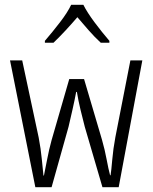

<svg xmlns="http://www.w3.org/2000/svg" viewBox="-20 -785 640 804"><path d="M204 -606Q228 -629 254.5 -657.5Q281 -686 304 -713Q326 -687 351 -658.5Q376 -630 402 -606H438V-614Q407 -650 376 -691.5Q345 -733 329 -765H278Q263 -733 231 -691.5Q199 -650 168 -614V-606ZM196 -1 267 -254Q275 -288 283.5 -325.5Q292 -363 299 -400H302Q308 -363 317 -326Q326 -289 335 -254L409 -1H477L576 -532H526L463 -210Q454 -162 450 -115.5Q446 -69 443 -51H441Q434 -77 426.5 -117.5Q419 -158 407 -200L332 -454H270L196 -198Q185 -158 177.5 -118Q170 -78 164 -50H162Q159 -76 155 -119Q151 -162 142 -209L73 -532H22L128 -1Z"/></svg>

Font: Noto Sans Mono UI Light
Style: Regular
Weight: 300
Designer: Monotype Design team
Foundry: Monotype Imaging Inc.
Version: 1.000